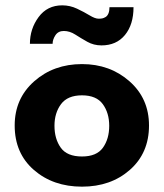

<svg xmlns="http://www.w3.org/2000/svg" viewBox="-20 -690 613 719"><path d="M390 -663H480Q480 -598 448 -559Q416 -520 360 -520Q331 -520 307 -533.5Q283 -547 262 -560.5Q241 -574 219 -574Q198 -574 187.5 -558Q177 -542 177 -526H92Q92 -582 124.5 -626Q157 -670 213 -670Q242 -670 268.5 -657.5Q295 -645 315.5 -632.5Q336 -620 349 -620Q357 -620 362.5 -621Q368 -622 375 -626Q382 -630 386 -639.5Q390 -649 390 -663ZM287 -104Q342 -104 365.5 -137Q389 -170 389 -219Q389 -267 365 -300Q341 -333 287 -333Q233 -333 208.5 -300Q184 -267 184 -219Q184 -170 207.5 -137Q231 -104 287 -104ZM287 -450Q392 -450 465 -385.5Q538 -321 538 -220Q538 -117 466.5 -54Q395 9 287 9Q179 9 107 -53.5Q35 -116 35 -220Q35 -321 108 -385.5Q181 -450 287 -450Z"/></svg>

Font: Puffins on Iceburgs(2)
Style: on-Iceburgs-Bold
Weight: 700
Version: Version 1.0